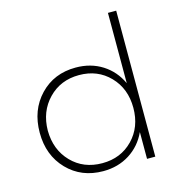

<svg xmlns="http://www.w3.org/2000/svg" viewBox="-109 -841 894 943"><g transform="rotate(-15 337.5 -369.5)"><path d="M47.9 -259.8Q47.9 -375 119.1 -449.5Q190.4 -523.9 300.8 -523.9Q377.4 -523.9 435.8 -486.8Q494.1 -449.7 523.9 -384.8V-742.2H565.9V0H523.9V-136.2Q494.1 -71.3 435.8 -34.2Q377.4 2.9 301.8 2.9Q190.9 2.9 119.4 -71Q47.9 -145 47.9 -259.8ZM88.9 -259.8Q89.8 -162.1 150.9 -99.1Q211.9 -36.1 307.1 -36.1Q401.4 -36.1 462.6 -99.1Q523.9 -162.1 523.9 -259.8Q523.9 -357.4 462.6 -420.7Q401.4 -483.9 307.1 -483.9Q212.9 -483.9 151.4 -420.4Q89.8 -356.9 88.9 -259.8Z"/></g></svg>

Font: Montserrat Ultra Light
Style: Regular
Weight: 200
Designer: Julieta Ulanovsky
Foundry: Julieta Ulanovsky
Version: Version 3.001;PS 003.001;hotconv 1.0.70;makeotf.lib2.5.58329